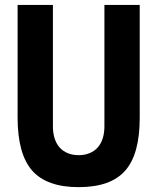

<svg xmlns="http://www.w3.org/2000/svg" viewBox="-20 -749 642 783"><path d="M300.8 14.2C388.2 14.2 451.2 -8.3 490.7 -53.2C530.3 -98.1 549.8 -169.9 549.8 -269V-729H405.8V-232.9C405.8 -195.8 395.5 -166.5 377.9 -147C359.4 -126.5 332 -116.2 300.8 -116.2C269.5 -116.2 242.2 -126.5 223.6 -147C206.1 -166.5 195.8 -195.8 195.8 -232.9V-729H51.8V-269C51.8 -169.9 71.8 -98.1 111.3 -53.2C150.9 -8.3 213.9 14.2 300.8 14.2Z"/></svg>

Font: Hack
Style: Bold
Weight: 700
Monospace: yes
Designer: Christopher Simpkins
Foundry: Christopher Simpkins
Version: Version 2.010